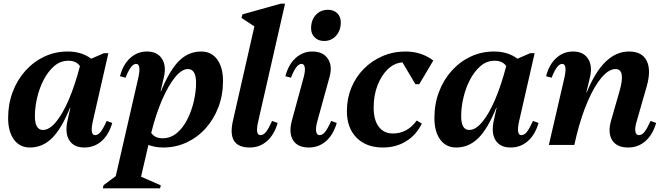

<svg xmlns="http://www.w3.org/2000/svg" viewBox="-20 -785 3595 1040"><path d="M142 14Q87 14 55.5 -29Q24 -72 24 -146Q24 -221 48.5 -286.5Q73 -352 117.5 -401.5Q162 -451 220.5 -478.5Q279 -506 347 -506Q422 -506 474 -467L543 -497H567L483 -129Q466 -53 495 -53Q511 -53 525 -70.5Q539 -88 558 -130L588 -119Q570 -56 530.5 -21Q491 14 437 14Q379 14 354.5 -26.5Q330 -67 347 -138L361 -201H359Q313 -87 261.5 -36.5Q210 14 142 14ZM169 -156Q169 -81 213 -81Q247 -81 283 -124Q319 -167 352.5 -245Q386 -323 413 -427Q393 -456 351 -456Q307 -456 273.5 -427Q240 -398 216.5 -352.5Q193 -307 181 -255Q169 -203 169 -156Z M537 235 541 218 607 169 729 -363Q746 -439 717 -439Q689 -439 660 -364L630 -372Q646 -435 685 -470.5Q724 -506 776 -506Q831 -506 856.5 -468Q882 -430 868 -368L850 -291H852Q899 -405 950 -455.5Q1001 -506 1070 -506Q1125 -506 1156.5 -463Q1188 -420 1188 -346Q1188 -270 1163 -204.5Q1138 -139 1094 -90Q1050 -41 991 -13.5Q932 14 864 14Q821 14 784 0L744 172L851 219L847 235ZM998 -411Q965 -411 929 -367.5Q893 -324 859 -246.5Q825 -169 799 -65Q819 -36 861 -36Q904 -36 938 -64.5Q972 -93 995 -139Q1018 -185 1030 -237Q1042 -289 1042 -336Q1042 -411 998 -411Z M1333 14Q1208 14 1242 -132L1358 -642L1288 -688L1293 -707L1500 -765H1524L1379 -129Q1361 -53 1391 -53Q1407 -53 1421 -70.5Q1435 -88 1454 -130L1484 -119Q1466 -56 1426.5 -21Q1387 14 1333 14Z M1653 14Q1592 14 1567.5 -25.5Q1543 -65 1561 -132L1624 -363Q1634 -399 1631 -419Q1628 -439 1613 -439Q1585 -439 1556 -364L1526 -372Q1542 -435 1581 -470.5Q1620 -506 1672 -506Q1729 -506 1755.5 -467.5Q1782 -429 1765 -368L1699 -129Q1689 -93 1692.5 -73Q1696 -53 1711 -53Q1727 -53 1741 -70.5Q1755 -88 1774 -130L1804 -119Q1786 -56 1746.5 -21Q1707 14 1653 14ZM1735 -563Q1704 -563 1684.5 -582.5Q1665 -602 1665 -631Q1665 -676 1690.5 -704Q1716 -732 1757 -732Q1788 -732 1807 -713Q1826 -694 1826 -664Q1826 -620 1800.5 -591.5Q1775 -563 1735 -563Z M2054 14Q1964 14 1911.5 -39Q1859 -92 1859 -183Q1859 -251 1883 -309.5Q1907 -368 1950.5 -412Q1994 -456 2052 -481Q2110 -506 2176 -506Q2263 -506 2327 -457L2251 -329H2230L2160 -447Q2116 -444 2081 -410.5Q2046 -377 2025 -323Q2004 -269 2004 -202Q2004 -135 2031.5 -98.5Q2059 -62 2108 -62Q2187 -62 2237 -132L2265 -116Q2235 -54 2180 -20Q2125 14 2054 14Z M2451 14Q2396 14 2364.5 -29Q2333 -72 2333 -146Q2333 -221 2357.5 -286.5Q2382 -352 2426.5 -401.5Q2471 -451 2529.5 -478.5Q2588 -506 2656 -506Q2731 -506 2783 -467L2852 -497H2876L2792 -129Q2775 -53 2804 -53Q2820 -53 2834 -70.5Q2848 -88 2867 -130L2897 -119Q2879 -56 2839.5 -21Q2800 14 2746 14Q2688 14 2663.5 -26.5Q2639 -67 2656 -138L2670 -201H2668Q2622 -87 2570.5 -36.5Q2519 14 2451 14ZM2478 -156Q2478 -81 2522 -81Q2556 -81 2592 -124Q2628 -167 2661.5 -245Q2695 -323 2722 -427Q2702 -456 2660 -456Q2616 -456 2582.5 -427Q2549 -398 2525.5 -352.5Q2502 -307 2490 -255Q2478 -203 2478 -156Z M2953 0 3037 -363Q3054 -439 3025 -439Q2997 -439 2968 -364L2938 -372Q2954 -435 2993 -470.5Q3032 -506 3084 -506Q3139 -506 3164.5 -468Q3190 -430 3176 -368L3156 -284H3158Q3248 -506 3387 -506Q3458 -506 3483 -455.5Q3508 -405 3483 -317L3429 -129Q3418 -94 3421.5 -73.5Q3425 -53 3441 -53Q3457 -53 3471 -70.5Q3485 -88 3504 -130L3534 -119Q3516 -56 3476.5 -21Q3437 14 3383 14Q3321 14 3296 -25.5Q3271 -65 3290 -132L3336 -292Q3370 -411 3314 -411Q3278 -411 3239 -365.5Q3200 -320 3164.5 -238.5Q3129 -157 3102 -48L3091 0Z"/></svg>

Font: Platypi SemiBold
Style: Italic
Weight: 600
Italic angle: -13°
Designer: David Sargent
Foundry: Bolt Cutter Type
Version: Version 1.200; ttfautohint (v1.8.4.7-5d5b)